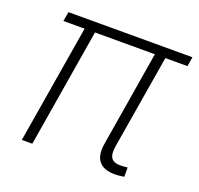

<svg xmlns="http://www.w3.org/2000/svg" viewBox="-100 -645 783 756"><g transform="rotate(20 291.5 -267.0)"><path d="M468.3 1.5Q415 5.9 390.4 -18.3Q365.7 -42.5 374.5 -96.7L444.3 -519.5H488.3L418.9 -102.5Q412.6 -62.5 427.5 -48.8Q442.4 -35.2 477.5 -39.1Q483.4 -39.6 485.6 -39.8Q487.8 -40 492.2 -40.5V-1.5Q487.3 -1 481.2 0Q475.1 1 468.3 1.5ZM63.5 0 149.9 -519.5H193.4L107.4 0ZM57.1 -496.1 64 -535.6H583.5L577.1 -496.1Z"/></g></svg>

Font: Inter 20pt ExtraLight
Style: Italic
Weight: 250
Italic angle: -9.3988°
Version: Version 4.001;git-66647c0bb